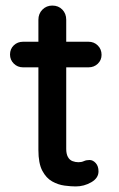

<svg xmlns="http://www.w3.org/2000/svg" viewBox="-20 -670 426 690"><path d="M63 -520H298Q318 -520 331.5 -506.5Q345 -493 345 -473Q345 -454 331.5 -441Q318 -428 298 -428H63Q43 -428 29.5 -441.5Q16 -455 16 -474Q16 -494 29.5 -507Q43 -520 63 -520ZM168 -650Q190 -650 204 -635.5Q218 -621 218 -599V-135Q218 -117 224 -106Q230 -95 240.5 -91Q251 -87 262 -87Q273 -87 281.5 -91Q290 -95 302 -95Q314 -95 324 -84Q334 -73 334 -54Q334 -30 308 -15Q282 0 252 0Q235 0 212 -3Q189 -6 167.5 -18Q146 -30 132 -56.5Q118 -83 118 -131V-599Q118 -621 132.5 -635.5Q147 -650 168 -650Z"/></svg>

Font: Quicksand Light SemiBold
Style: Regular
Weight: 600
Version: Version 3.004